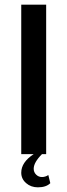

<svg xmlns="http://www.w3.org/2000/svg" viewBox="-20 -663 290 826"><path d="M71.4 -642.9H178.6V0H160.7Q125 35.7 125 62.9Q125 77.9 135.4 88.2Q145.7 98.6 160.7 98.6Q167.9 98.6 174.6 96.4Q181.4 94.3 184.3 92.1L187.9 90L196.4 125Q178.6 142.9 142.9 142.9Q112.9 142.9 92.1 124.6Q71.4 106.4 71.4 80Q71.4 35 125 0H71.4Z"/></svg>

Font: Aire Exterior
Style: Regular
Weight: 400
Width: 4
Designer: Jayvee Enaguas (HarvettFox96)
Version: 20190503.02